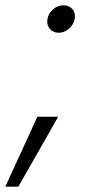

<svg xmlns="http://www.w3.org/2000/svg" viewBox="-80 -554 327 720"><path d="M200.2 -482.9Q195.8 -461.4 178.5 -446.3Q161.1 -431.2 140.1 -431.2Q118.7 -431.2 106.4 -446.3Q94.2 -461.4 98.1 -482.9Q101.6 -504.4 119.4 -519.3Q137.2 -534.2 158.2 -534.2Q179.7 -534.2 191.9 -519.3Q204.1 -504.4 200.2 -482.9ZM-60.1 146 60.1 -116.2H138.2L-11.2 146Z"/></svg>

Font: SVN-Poppins Light
Style: Italic
Weight: 300
Italic angle: -10°
Designer: Ninad Kale (Devanagari), Jonny Pinhorn (Latin)
Foundry: Indian Type Foundry
Version: Version 3.002 2017